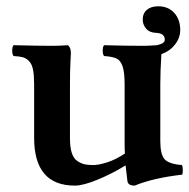

<svg xmlns="http://www.w3.org/2000/svg" viewBox="-20 -577 598 607"><path d="M490.2 -405.8Q486.8 -353 486.8 -311V-130.9Q486.8 -89.4 500 -74Q513.2 -58.6 555.2 -55.2Q557.6 -51.3 557.9 -40.3Q558.1 -29.3 556.2 -24.9Q463.9 -14.2 405.8 9.8Q384.3 9.8 382.8 -4.9Q380.9 -22 377 -54.2Q333.5 -27.3 288.1 -8.8Q242.7 9.8 216.8 9.8Q87.9 9.8 87.9 -141.1V-310.1Q87.9 -338.9 84.5 -356.4Q81.1 -374 72.3 -383.3Q63.5 -392.6 52.7 -395.8Q42 -398.9 22.9 -399.9Q18.6 -404.3 18.6 -417Q18.6 -429.7 22.9 -434.1Q103 -432.1 145 -432.1Q166.5 -432.1 194.8 -434.1Q204.1 -426.8 204.1 -409.2Q204.1 -407.2 202.6 -378.7Q201.2 -350.1 201.2 -311V-139.2Q201.2 -111.3 207 -93.5Q212.9 -75.7 224.6 -67.9Q236.3 -60.1 247.3 -57.6Q258.3 -55.2 274.9 -55.2Q292.5 -55.2 320.1 -64.2Q347.7 -73.2 375 -91.8Q374 -101.6 374 -121.1V-309.1Q374 -348.1 367.7 -366.9Q361.3 -385.7 348.9 -391.8Q336.4 -397.9 309.1 -399.9Q304.7 -404.3 304.7 -417Q304.7 -429.7 309.1 -434.1Q383.3 -432.1 430.2 -432.1Q449.7 -432.1 476.1 -434.1Q501 -439.5 501 -451.2Q501 -471.7 474.1 -473.1Q453.1 -473.6 442.1 -486.3Q431.2 -499 431.2 -515.1Q431.2 -534.7 444.3 -545.9Q457.5 -557.1 480 -557.1Q512.2 -557.1 531 -536.1Q549.8 -515.1 549.8 -481.9Q549.8 -458 533.7 -436.8Q517.6 -415.5 490.2 -405.8Z"/></svg>

Font: Common Serif SemiBold
Style: Regular
Weight: 600
Designer: Philipp H. Poll, Khaled Hosny
Foundry: Stefan Peev, Context Ltd.
Version: Version 1.026